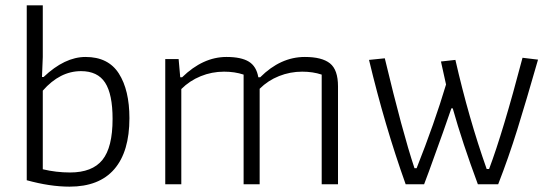

<svg xmlns="http://www.w3.org/2000/svg" viewBox="-20 -689 2065 718"><path d="M80 -15V-669H140V-476L137 -401H143Q222 -476 300 -476Q385 -476 424.5 -414Q464 -352 464 -247Q464 -122 407.5 -56.5Q351 9 240 9Q167 9 80 -15ZM401 -244Q401 -337 373 -380Q345 -423 283 -423Q204 -423 140 -350V-56Q190 -44 242 -44Q325 -44 363 -91Q401 -138 401 -244Z M598 -468H648L654 -400H661Q739 -476 827 -476Q882 -476 910.5 -458.5Q939 -441 946 -400H953Q1029 -476 1120 -476Q1184 -476 1214 -452Q1244 -428 1244 -366V0H1183V-410Q1150 -421 1110 -421Q1065 -421 1023.5 -404.5Q982 -388 951 -357V0H891V-410Q858 -421 818 -421Q772 -421 730.5 -404Q689 -387 658 -356V0H598Z M1360 -465 1419 -471Q1485 -195 1530 -60H1538Q1605 -229 1648 -373Q1644 -389 1629 -459L1683 -465Q1733 -246 1800 -57H1809Q1861 -195 1934 -473L1992 -466Q1947 -309 1914.5 -204.5Q1882 -100 1843 0H1767Q1709 -156 1673 -284H1668Q1648 -224 1584 -48L1566 0H1497Q1419 -218 1360 -465Z"/></svg>

Font: Athiti
Style: Regular
Weight: 400
Designer: CadsonDemak Team
Foundry: CadsonDemak
Version: Version 1.033